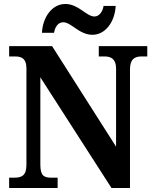

<svg xmlns="http://www.w3.org/2000/svg" viewBox="-20 -946 776 966"><path d="M445 -771C511 -771 558 -837 562 -916H501C497 -889 480 -863 455 -863C415 -863 375 -926 309 -926C242 -926 195 -860 191 -781H252C256 -808 271 -834 298 -834C339 -834 378 -771 445 -771ZM26 0H270V-52H240C203 -52 183 -60 183 -117V-557L541 0H634V-597C634 -649 658 -662 692 -662H721V-714H477V-662H506C538 -662 564 -650 564 -601V-208L242 -714H26V-662H55C86 -662 113 -654 113 -601V-117C113 -60 87 -52 49 -52H26Z"/></svg>

Font: Noto Serif Georgian SemiCondensed Bold
Style: Regular
Weight: 700
Width: 4
Designer: Monotype Design Team, Akaki Razmadze
Foundry: Google LLC
Version: Version 2.003